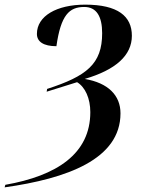

<svg xmlns="http://www.w3.org/2000/svg" viewBox="-104 -567 620 827"><path d="M-81 229 -84 240C185 202 415 119 415 -79C415 -156 362 -210 261 -227C394 -266 464 -328 464 -413C464 -497 404 -547 263 -547C140 -547 55 -498 55 -421C55 -387 84 -368 139 -368C158 -502 194 -537 259 -537C312 -537 336 -496 336 -424C336 -291 269 -239 99 -184L97 -172L228 -213C263 -192 285 -143 285 -84C285 96 140 190 -81 229Z"/></svg>

Font: Noto Serif Display SemiBold
Style: Italic
Weight: 600
Italic angle: -12°
Designer: Monotype Design Team
Foundry: Monotype Imaging Inc.
Version: Version 2.009